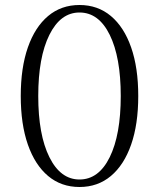

<svg xmlns="http://www.w3.org/2000/svg" viewBox="-20 -734 636 768"><path d="M298 -714Q371 -714 423.5 -670Q476 -626 504.5 -544.5Q533 -463 533 -350Q533 -237 504.5 -155.5Q476 -74 423.5 -30Q371 14 298 14Q225 14 172.5 -30Q120 -74 91.5 -155.5Q63 -237 63 -350Q63 -463 91.5 -544.5Q120 -626 172.5 -670Q225 -714 298 -714ZM298 -684Q222 -684 177.5 -594.5Q133 -505 133 -350Q133 -195 177.5 -105.5Q222 -16 298 -16Q375 -16 419 -105.5Q463 -195 463 -350Q463 -505 419 -594.5Q375 -684 298 -684Z"/></svg>

Font: Cinzel
Style: Regular
Weight: 400
Designer: Natanael Gama
Version: Version 2.000